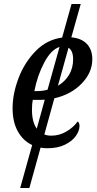

<svg xmlns="http://www.w3.org/2000/svg" viewBox="-20 -732 488 961"><path d="M252 -240 202 -59Q217 -53 237 -53Q277 -53 312 -73.5Q347 -94 369 -124Q373 -122 375.5 -115.5Q378 -109 378 -102Q378 -78 360 -52Q342 -26 305.5 -8Q269 10 217 10Q200 10 183 7L127 209H81L141 -6Q96 -27 69.5 -74Q43 -121 43 -190Q43 -263 73 -341.5Q103 -420 159 -477Q215 -534 291 -544L338 -712H384L337 -545Q387 -541 414.5 -512.5Q442 -484 442 -435Q442 -369 389 -314Q336 -259 252 -240ZM152 -276H162Q194 -276 218 -283L278 -497Q236 -484 201.5 -419Q167 -354 152 -276ZM323 -493 270 -303Q306 -324 326 -358Q346 -392 346 -435Q346 -478 323 -493ZM204 -233Q195 -232 176 -232H144Q140 -212 140 -183Q140 -121 164 -88Z"/></svg>

Font: Noto Serif Narrow
Style: Italic
Weight: 400
Width: 4
Italic angle: -12°
Designer: Monotype Design Team
Foundry: Monotype Imaging Inc.
Version: Version 1.001